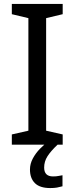

<svg xmlns="http://www.w3.org/2000/svg" viewBox="-20 -734 379 974"><path d="M298 0H40V-52L124 -71V-642L40 -662V-714H298V-662L214 -642V-71L298 -52ZM204 116Q204 161 249 161Q266 161 277.5 158.5Q289 156 297 155V211Q283 215 269 217.5Q255 220 235 220Q182 220 157 195Q132 170 132 126Q132 97 146.5 70Q161 43 182.5 21Q204 -1 224 -15L272 0Q238 32 221 58.5Q204 85 204 116Z"/></svg>

Font: Noto Sans Tifinagh
Style: Regular
Weight: 400
Designer: JamraPatel
Foundry: JamraPatel LLC
Version: Version 2.004; ttfautohint (v1.8.4.7-5d5b)